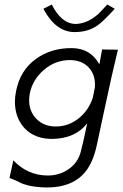

<svg xmlns="http://www.w3.org/2000/svg" viewBox="-20 -607 546 850"><path d="M432 -388 502 -387Q476 -281 440 -111Q435 -88 425 -41Q415 6 410 29Q400 78 384 111Q328 233 161 222Q100 218 66 200Q57 194 22 181L39 103Q103 170 192 170Q243 170 283.5 142Q324 114 337 67Q347 31 366 -61Q314 6 213 8Q136 9 90 -38Q46 -85 46 -157Q46 -178 51 -203Q69 -296 139 -346Q206 -395 299 -394Q381 -393 420 -322ZM391 -175 400 -220Q404 -274 373.5 -307.5Q343 -341 289 -341Q226 -341 176 -299Q125 -256 112 -194Q109 -178 109 -163Q109 -113 142 -80Q175 -47 227 -47Q282 -47 327 -82Q372 -117 391 -175ZM455 -587 488 -568Q434 -509 411 -494Q370 -465 310 -465Q227 -465 172 -568L209 -587Q253 -500 317 -501Q364 -503 408 -539Q416 -544 455 -587Z"/></svg>

Font: GFS Neohellenic Rg
Style: Italic
Weight: 400
Italic angle: -12°
Designer: Takis Katsoulidis and George D. Matthiopoulos
Foundry: Takis Katsoulidis and George D. Matthiopoulos
Version: Version 1.0